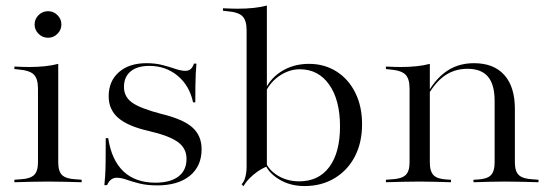

<svg xmlns="http://www.w3.org/2000/svg" viewBox="-20 -653 1981 688"><path d="M116.1 -206.5V-335.5Q116.1 -371 101.2 -385.9Q86.3 -400.8 46 -404L31.5 -405.6V-414.5Q50.8 -413.7 61.7 -413.3Q72.6 -412.9 84.7 -412.9Q114.5 -412.9 141.1 -415.7Q167.7 -418.5 188.7 -424.2V-414.5V-206.5ZM152.4 -2.4Q121 -2.4 92.3 -1.6Q63.7 -0.8 31.5 0V-8.9L52.4 -10.5Q87.1 -12.1 101.6 -25.4Q116.1 -38.7 116.1 -71V-206.5H188.7V-71Q188.7 -38.7 202.8 -25.4Q216.9 -12.1 251.6 -10.5L272.6 -8.9V0Q240.3 -0.8 211.7 -1.6Q183.1 -2.4 152.4 -2.4ZM152.4 -517.7Q132.3 -517.7 118.1 -531.9Q104 -546 104 -565.3Q104 -584.7 118.1 -598.8Q132.3 -612.9 152.4 -612.9Q171.8 -612.9 185.9 -598.8Q200 -584.7 200 -565.3Q200 -546 185.9 -531.9Q171.8 -517.7 152.4 -517.7Z M543.5 11.3Q506.5 11.3 479.4 4.4Q452.4 -2.4 433.1 -9.3Q413.7 -16.1 398.4 -16.1Q375 -16.1 363.7 10.5H354Q355.6 -4.8 356.9 -24.2Q358.1 -43.5 358.5 -75.4Q358.9 -107.3 358.9 -158.1H367.7Q379.8 -79 422.6 -38.7Q465.3 1.6 537.1 1.6Q590.3 1.6 619.4 -20.6Q648.4 -42.7 648.4 -83.9Q648.4 -121.8 616.9 -144.4Q585.5 -166.9 512.1 -183.9Q437.9 -200.8 403.6 -230.6Q369.4 -260.5 369.4 -308.1Q369.4 -362.1 406 -394.4Q442.7 -426.6 504.8 -426.6Q537.1 -426.6 562.9 -419.8Q588.7 -412.9 608.9 -406Q629 -399.2 644.4 -399.2Q655.6 -399.2 662.9 -405.2Q670.2 -411.3 675 -425H683.9Q682.3 -408.9 681.5 -390.3Q680.6 -371.8 680.2 -346.8Q679.8 -321.8 679.8 -286.3H671.8Q658.9 -346.8 616.1 -381.9Q573.4 -416.9 515.3 -416.9Q471.8 -416.9 448 -397.2Q424.2 -377.4 424.2 -341.1Q424.2 -306.5 453.2 -285.5Q482.3 -264.5 559.7 -244.4Q636.3 -225.8 669.4 -196.4Q702.4 -166.9 702.4 -118.5Q702.4 -57.3 660.1 -23Q617.7 11.3 543.5 11.3Z M1087.1 -424.2Q1142.7 -424.2 1185.9 -396.8Q1229 -369.4 1253.2 -320.6Q1277.4 -271.8 1277.4 -208.1Q1277.4 -141.9 1251.6 -92.3Q1225.8 -42.7 1179 -14.5Q1132.3 13.7 1071 13.7Q1019.4 13.7 979.8 -10.5Q940.3 -34.7 929 -67.7L930.6 -75Q941.9 -44.4 975.4 -23.8Q1008.9 -3.2 1052.4 -3.2Q1121.8 -3.2 1160.1 -54.8Q1198.4 -106.5 1198.4 -200Q1198.4 -294.4 1159.7 -349.6Q1121 -404.8 1054 -404.8Q1014.5 -404.8 978.2 -379Q941.9 -353.2 925 -308.1L923.4 -316.1Q941.9 -366.9 985.9 -395.6Q1029.8 -424.2 1087.1 -424.2ZM863.7 -206.5V-544.4Q863.7 -579.8 848.8 -594.8Q833.9 -609.7 793.5 -612.9L779 -614.5V-623.4Q798.4 -622.6 809.3 -622.2Q820.2 -621.8 832.3 -621.8Q862.1 -621.8 888.7 -624.6Q915.3 -627.4 936.3 -633.1V-623.4V-206.5ZM936.3 -56.5Q918.5 -49.2 902.4 -37.9Q886.3 -26.6 873.4 -13.3Q860.5 0 852.4 14.5L846 7.3Q853.2 -0.8 856.5 -10.1Q859.7 -19.4 861.7 -30.6Q863.7 -41.9 863.7 -55.6V-206.5H936.3V0Z M1483.9 -2.4Q1452.4 -2.4 1423.8 -1.6Q1395.2 -0.8 1362.9 0V-8.9L1383.9 -10.5Q1418.5 -12.1 1433.1 -25.4Q1447.6 -38.7 1447.6 -71V-206.5H1520.2V-71Q1520.2 -38.7 1533.9 -25Q1547.6 -11.3 1581.5 -9.7L1596 -8.9V0Q1566.1 -0.8 1539.1 -1.6Q1512.1 -2.4 1483.9 -2.4ZM1447.6 -206.5V-335.5Q1447.6 -371 1432.7 -385.9Q1417.7 -400.8 1377.4 -404L1362.9 -405.6V-414.5Q1382.3 -413.7 1393.1 -413.3Q1404 -412.9 1416.1 -412.9Q1446 -412.9 1472.6 -415.7Q1499.2 -418.5 1520.2 -424.2V-414.5V-206.5ZM1752.4 -206.5V-291.1Q1752.4 -350 1728.6 -378.2Q1704.8 -406.5 1654.8 -406.5Q1603.2 -406.5 1564.5 -375Q1525.8 -343.5 1495.2 -276.6L1494.4 -283.9Q1525.8 -355.6 1571 -391.1Q1616.1 -426.6 1678.2 -426.6Q1749.2 -426.6 1787.1 -384.3Q1825 -341.9 1825 -262.9V-206.5ZM1788.7 -2.4Q1760.5 -2.4 1733.5 -1.6Q1706.5 -0.8 1676.6 0V-8.9L1691.1 -9.7Q1725 -11.3 1738.7 -25Q1752.4 -38.7 1752.4 -71V-206.5H1825V-71Q1825 -38.7 1839.5 -25.4Q1854 -12.1 1888.7 -10.5L1909.7 -8.9V0Q1877.4 -0.8 1848.8 -1.6Q1820.2 -2.4 1788.7 -2.4Z"/></svg>

Font: Playfair 144pt SemiExpanded Light
Style: Regular
Weight: 300
Width: 6
Designer: Claus Eggers Sørensen
Foundry: Claus Eggers Sørensen
Version: Version 2.203